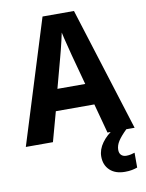

<svg xmlns="http://www.w3.org/2000/svg" viewBox="-101 -787 832 1095"><g transform="rotate(-10 315.0 -239.0)"><path d="M473 0 427 -171H204L157 0H0L223 -716H405L630 0ZM349 -469Q342 -498 331.5 -538Q321 -578 315 -607Q311 -588 305 -561.5Q299 -535 292.5 -510Q286 -485 282 -470L235 -295H396ZM516 108Q516 128 527 138.5Q538 149 556 149Q571 149 583.5 146Q596 143 605 140V226Q591 231 573.5 234.5Q556 238 533 238Q477 238 445.5 208Q414 178 414 129Q414 88 441.5 50Q469 12 515 -16L582 0Q548 33 532 58Q516 83 516 108Z"/></g></svg>

Font: Noto Sans Devanagari UI SemiCondensed
Style: Bold
Weight: 700
Width: 4
Designer: Jelle Bosma - Monotype Design Team
Foundry: Monotype Imaging Inc.
Version: Version 2.004; ttfautohint (v1.8.4.7-5d5b)